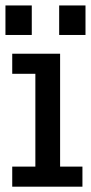

<svg xmlns="http://www.w3.org/2000/svg" viewBox="-22 -702 342 722"><path d="M24 0V-75.5H111V-424.5H24V-500H204V-75.5H288V0ZM-1.5 -681.5H97.5V-570.5H-1.5ZM200.5 -681.5H299.5V-570.5H200.5Z"/></svg>

Font: Trispace Condensed
Style: Regular
Weight: 400
Width: 3
Designer: Tyler Finck
Foundry: Etcetera Type Company
Version: Version 1.210; ttfautohint (v1.8.3)